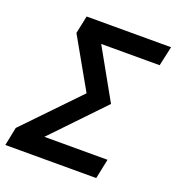

<svg xmlns="http://www.w3.org/2000/svg" viewBox="-148 -819 848 923"><g transform="rotate(20 276.0 -357.0)"><path d="M-18 0 1 -94 264 -367 119 -623 138 -714H570L548 -614H249L392 -359L145 -101H468L447 0Z"/></g></svg>

Font: Noto Sans UI Medium
Style: Italic
Weight: 500
Italic angle: -12°
Designer: Monotype Design Team
Foundry: Monotype Imaging Inc.
Version: Version 1.901